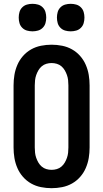

<svg xmlns="http://www.w3.org/2000/svg" viewBox="-20 -977 540 1005"><path d="M250 8Q222 8 194.5 2.5Q167 -3 143 -16.5Q119 -30 100.5 -51Q82 -72 71 -97.5Q60 -123 55.5 -150Q51 -177 51 -205V-530Q51 -558 55.5 -585Q60 -612 71 -637.5Q82 -663 100.5 -684Q119 -705 143 -718.5Q167 -732 194.5 -737.5Q222 -743 250 -743Q278 -743 305.5 -737.5Q333 -732 357 -718.5Q381 -705 399.5 -684Q418 -663 429 -637.5Q440 -612 444.5 -585Q449 -558 449 -530V-205Q449 -177 444.5 -150Q440 -123 429 -97.5Q418 -72 399.5 -51Q381 -30 357 -16.5Q333 -3 305.5 2.5Q278 8 250 8ZM250 -88Q264 -88 277.5 -92Q291 -96 301.5 -105Q312 -114 319 -126Q326 -138 330.5 -151Q335 -164 336.5 -177.5Q338 -191 338 -205V-530Q338 -544 336.5 -557.5Q335 -571 330.5 -584Q326 -597 319 -609Q312 -621 301.5 -630Q291 -639 277.5 -643Q264 -647 250 -647Q236 -647 222.5 -643Q209 -639 198.5 -630Q188 -621 181 -609Q174 -597 169.5 -584Q165 -571 163.5 -557.5Q162 -544 162 -530V-205Q162 -191 163.5 -177.5Q165 -164 169.5 -151Q174 -138 181 -126Q188 -114 198.5 -105Q209 -96 222.5 -92Q236 -88 250 -88ZM350 -813Q335 -813 321 -817Q307 -821 296.5 -831.5Q286 -842 282 -856Q278 -870 278 -885Q278 -900 282 -914Q286 -928 296.5 -938.5Q307 -949 321 -953Q335 -957 350 -957Q365 -957 379 -953Q393 -949 403.5 -938.5Q414 -928 418 -914Q422 -900 422 -885Q422 -870 418 -856Q414 -842 403.5 -831.5Q393 -821 379 -817Q365 -813 350 -813ZM150 -813Q135 -813 121 -817Q107 -821 96.5 -831.5Q86 -842 82 -856Q78 -870 78 -885Q78 -900 82 -914Q86 -928 96.5 -938.5Q107 -949 121 -953Q135 -957 150 -957Q165 -957 179 -953Q193 -949 203.5 -938.5Q214 -928 218 -914Q222 -900 222 -885Q222 -870 218 -856Q214 -842 203.5 -831.5Q193 -821 179 -817Q165 -813 150 -813Z"/></svg>

Font: Iosevka Term Curly
Style: Bold
Weight: 700
Designer: Belleve Invis
Foundry: Belleve Invis
Version: Version 32.3.0